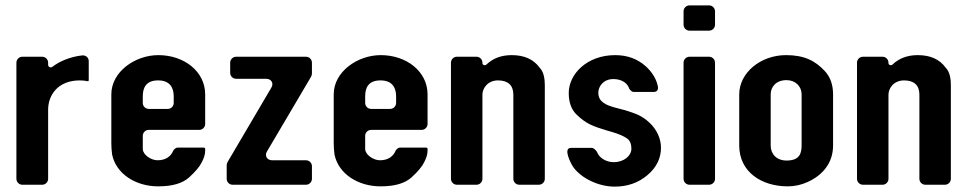

<svg xmlns="http://www.w3.org/2000/svg" viewBox="-20 -687 3601 714"><path d="M310 -389V-460C310 -473 299 -482 286 -481C241 -476 201 -459 174 -438C168 -434 159 -438 159 -446V-454C159 -466 149 -476 137 -476H63C51 -476 41 -466 41 -454V-22C41 -10 51 0 63 0H137C149 0 159 -10 159 -22V-279C159 -333 195 -388 277 -388C286 -388 297 -387 306 -385C308 -384 310 -386 310 -389Z M394 -336V-155C394 -141 395 -126 397 -112C412 -40 485 6 568 6C621 6 658 -5 683 -27C707 -49 723 -68 730 -83C738 -98 743 -112 743 -127V-133C743 -136 741 -138 738 -138H639C634 -138 625 -130 624 -126C616 -107 598 -91 566 -91C541 -91 511 -112 511 -133V-182C511 -194 521 -204 533 -204H721C733 -204 743 -214 743 -226V-336C743 -421 665 -482 569 -482C482 -482 394 -420 394 -336ZM568 -388C610 -388 626 -363 626 -329V-304C626 -292 616 -282 604 -282H533C521 -282 511 -292 511 -304V-329C511 -362 524 -388 568 -388Z M845 0H1118C1130 0 1140 -10 1140 -22V-69C1140 -81 1130 -91 1118 -91H992C973 -91 963 -108 973 -124L1137 -402C1138 -403 1140 -411 1140 -413V-454C1140 -466 1130 -476 1118 -476H858C846 -476 836 -466 836 -454V-416C836 -404 846 -394 858 -394H970C989 -394 999 -377 989 -361L826 -84C825 -83 823 -75 823 -73V-22C823 -10 833 0 845 0Z M1221 -336V-155C1221 -141 1222 -126 1224 -112C1239 -40 1312 6 1395 6C1448 6 1485 -5 1510 -27C1534 -49 1550 -68 1557 -83C1565 -98 1570 -112 1570 -127V-133C1570 -136 1568 -138 1565 -138H1466C1461 -138 1452 -130 1451 -126C1443 -107 1425 -91 1393 -91C1368 -91 1338 -112 1338 -133V-182C1338 -194 1348 -204 1360 -204H1548C1560 -204 1570 -214 1570 -226V-336C1570 -421 1492 -482 1396 -482C1309 -482 1221 -420 1221 -336ZM1395 -388C1437 -388 1453 -363 1453 -329V-304C1453 -292 1443 -282 1431 -282H1360C1348 -282 1338 -292 1338 -304V-329C1338 -362 1351 -388 1395 -388Z M1987 -435C1964 -467 1929 -482 1883 -482C1844 -482 1813 -470 1789 -447C1784 -442 1774 -445 1774 -452V-454C1774 -466 1764 -476 1752 -476H1679C1667 -476 1657 -466 1657 -454V-22C1657 -10 1667 0 1679 0H1752C1764 0 1774 -10 1774 -22V-335C1774 -359 1794 -388 1832 -388C1869 -388 1889 -370 1889 -335V-22C1889 -10 1899 0 1911 0H1984C1996 0 2006 -10 2006 -22V-370C2006 -388 2004 -418 1987 -435Z M2262 -84C2234 -84 2208 -100 2200 -122C2198 -127 2187 -137 2182 -137H2103C2072 -137 2104 -76 2113 -64C2143 -24 2205 7 2266 7C2313 7 2354 -7 2388 -36C2422 -65 2438 -99 2438 -138C2438 -172 2422 -206 2395 -231C2367 -257 2346 -264 2305 -277L2267 -287C2234 -296 2205 -308 2205 -342C2205 -366 2224 -393 2261 -393C2288 -393 2311 -381 2319 -360C2320 -354 2330 -345 2336 -345H2411C2422 -345 2428 -352 2427 -363C2422 -391 2407 -417 2382 -440C2351 -468 2313 -482 2268 -482C2162 -482 2095 -411 2095 -341C2095 -306 2105 -280 2123 -262C2160 -226 2184 -218 2236 -202L2260 -195C2283 -188 2301 -180 2312 -172C2323 -164 2328 -151 2328 -134C2328 -108 2301 -84 2262 -84Z M2544 0H2617C2629 0 2639 -10 2639 -22V-454C2639 -466 2629 -476 2617 -476H2544C2532 -476 2522 -466 2522 -454V-22C2522 -10 2532 0 2544 0ZM2544 -573H2617C2629 -573 2639 -583 2639 -595V-645C2639 -657 2629 -667 2617 -667H2544C2532 -667 2522 -657 2522 -645V-595C2522 -583 2532 -573 2544 -573Z M2909 6C2934 6 2959 1 2983 -10C3039 -35 3078 -81 3078 -146V-336C3078 -371 3068 -400 3048 -422C3011 -462 2970 -482 2903 -482C2808 -482 2729 -416 2729 -336V-146C2729 -47 2813 6 2909 6ZM2905 -389C2938 -389 2961 -366 2961 -336V-148C2961 -118 2955 -90 2905 -90C2868 -90 2846 -114 2846 -146V-336C2846 -363 2865 -389 2905 -389Z M3497 -435C3474 -467 3439 -482 3393 -482C3354 -482 3323 -470 3299 -447C3294 -442 3284 -445 3284 -452V-454C3284 -466 3274 -476 3262 -476H3189C3177 -476 3167 -466 3167 -454V-22C3167 -10 3177 0 3189 0H3262C3274 0 3284 -10 3284 -22V-335C3284 -359 3304 -388 3342 -388C3379 -388 3399 -370 3399 -335V-22C3399 -10 3409 0 3421 0H3494C3506 0 3516 -10 3516 -22V-370C3516 -388 3514 -418 3497 -435Z"/></svg>

Font: DIN Rundschrift
Style: Breit
Weight: 400
Width: 7
Version: Version 1.027